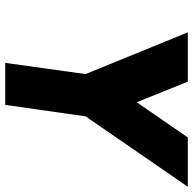

<svg xmlns="http://www.w3.org/2000/svg" viewBox="-22 -718 740 736"><g transform="rotate(90 348.0 -350.0)"><path d="M104 -700 264 -308 221 0H382L426 -308L696 -700H507L372 -504L293 -700Z"/></g></svg>

Font: Unageo
Style: Black-Italic
Weight: 900
Designer: Richard Sepsi
Foundry: Richard Sepsi
Version: Version 2.000